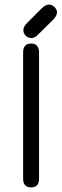

<svg xmlns="http://www.w3.org/2000/svg" viewBox="-20 -820 274 847"><path d="M165 -784.2Q181.6 -799.8 195.3 -799.8Q209 -799.8 220.2 -789.1Q231.4 -778.3 231.4 -765.1Q231.4 -752 216.8 -735.4L149.4 -668.9Q134.8 -652.3 118.7 -652.3Q102.5 -652.3 92.8 -663.1Q83 -673.8 83 -687Q83 -700.2 96.7 -715.8ZM152.3 -32.2Q152.3 6.8 117.2 6.8Q82 6.8 82 -32.2V-587.9Q82 -627.9 117.2 -627.9Q152.3 -627.9 152.3 -587.9Z"/></svg>

Font: Jura
Style: DemiBold
Weight: 600
Version: Version 2.5